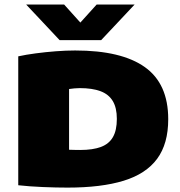

<svg xmlns="http://www.w3.org/2000/svg" viewBox="-20 -826 798 852"><path d="M280 6.5Q230 6.5 170 4Q110 1.5 61 -4V-576Q95 -583.5 138.5 -589.2Q182 -595 227.5 -598.5Q273 -602 313.5 -602Q519 -602 622.8 -528.2Q726.5 -454.5 726.5 -297Q726.5 -188 677.2 -121.2Q628 -54.5 528.8 -24Q429.5 6.5 280 6.5ZM336 -160.5Q392 -160.5 428 -174Q464 -187.5 481.2 -217.8Q498.5 -248 498.5 -298.5Q498.5 -348 480.2 -378Q462 -408 425.5 -421.5Q389 -435 334 -435Q324 -435 310 -433.8Q296 -432.5 286.5 -431V-161.5Q300 -161 312 -160.8Q324 -160.5 336 -160.5ZM244.5 -648 96 -806H264.5L353.5 -707H319.5L409 -806H577.5L429 -648Z"/></svg>

Font: Encode Sans SC SemiExpanded Black
Style: Regular
Weight: 900
Width: 6
Designer: Multiple Designers
Foundry: Impallari Type
Version: Version 3.002